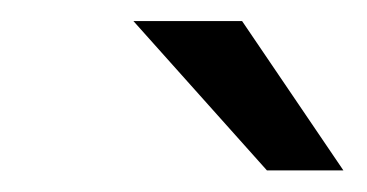

<svg xmlns="http://www.w3.org/2000/svg" viewBox="-20 -717 348 182"><path d="M106.5 -697H209.5L305.5 -555.5H233Z"/></svg>

Font: HK Grotesk Medium
Style: Italic
Weight: 500
Italic angle: -8°
Designer: Alfredo Marco Pradil
Foundry: Hanken Design Co.
Version: Version 3.004